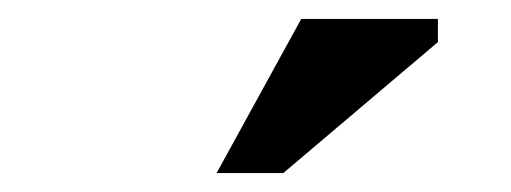

<svg xmlns="http://www.w3.org/2000/svg" viewBox="-20 -752 540 203"><path d="M209 -569 298.5 -732H443V-707.5L279.5 -569Z"/></svg>

Font: Newsreader 6pt Medium
Style: Regular
Weight: 500
Designer: Hugues Gentile
Foundry: Production Type
Version: Version 1.003; ttfautohint (v1.8.3)